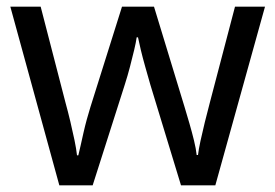

<svg xmlns="http://www.w3.org/2000/svg" viewBox="-20 -557 826 576"><path d="M431 -303Q423 -331 415.5 -357.5Q408 -384 402.5 -407Q397 -430 394 -445H390Q388 -430 382.5 -407Q377 -384 370 -357Q363 -330 354 -302L258 -1H158L11 -537H102L176 -251Q184 -222 191 -192.5Q198 -163 203.5 -136.5Q209 -110 211 -91H215Q218 -103 222 -121Q226 -139 230.5 -159Q235 -179 240.5 -199Q246 -219 251 -235L346 -537H442L534 -235Q541 -212 548.5 -186Q556 -160 562 -135.5Q568 -111 570 -92H574Q576 -109 581.5 -134.5Q587 -160 594.5 -190.5Q602 -221 610 -251L685 -537H775L626 -1H523Z"/></svg>

Font: Noto Sans Cherokee
Style: Regular
Weight: 400
Designer: Monotype Design Team
Foundry: Monotype Imaging Inc.
Version: Version 2.001